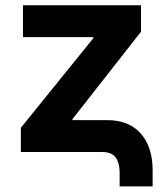

<svg xmlns="http://www.w3.org/2000/svg" viewBox="-20 -562 607 710"><path d="M422.4 127.4V76.7Q422.4 41.5 408 20.8Q393.6 0 356 0H57.1V-89.4L325.2 -420.9V-424.8H64.9V-542.5H501.5V-444.8L248 -121.6V-117.7H377Q457 -117.7 500.7 -67.9Q544.4 -18.1 544.4 67.4V127.4Z"/></svg>

Font: Inter 16pt
Style: Bold
Weight: 700
Version: Version 4.001;git-66647c0bb